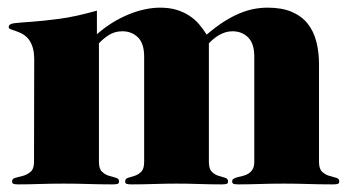

<svg xmlns="http://www.w3.org/2000/svg" viewBox="-20 -482 929 504"><path d="M817.4 -57.1Q817.4 -38.6 825.7 -31Q834 -23.4 844 -20.5Q854 -17.6 862.3 -15.4Q870.6 -13.2 870.6 -5.9Q870.6 -0.5 866.7 0.7Q862.8 2 853.5 2Q821.3 2 789.3 1Q757.3 0 725.1 0Q692.9 0 661.9 1Q630.9 2 606.4 2Q597.7 2 593.5 0.7Q589.4 -0.5 589.4 -5.9Q589.4 -10.7 593.8 -13.2Q598.1 -15.6 604.5 -17.1Q610.8 -18.6 618.4 -20.5Q626 -22.5 632.3 -26.4Q638.7 -30.3 643.1 -37.6Q647.5 -44.9 647.5 -57.1V-333Q647.5 -368.2 631.1 -384Q614.7 -399.9 590.3 -399.9Q580.1 -399.9 571 -397Q562 -394 554.2 -389.4Q546.4 -384.8 539.8 -379.2Q533.2 -373.5 528.3 -368.2V-57.1Q528.3 -38.6 536.1 -31Q543.9 -23.4 553.5 -20.5Q563 -17.6 570.8 -15.4Q578.6 -13.2 578.6 -5.9Q578.6 -0.5 574.7 0.7Q570.8 2 561.5 2Q532.2 2 502.7 1Q473.1 0 443.8 0Q414.6 0 384.8 1Q355 2 325.7 2Q316.4 2 312.5 0.7Q308.6 -0.5 308.6 -5.9Q308.6 -13.2 316.4 -15.4Q324.2 -17.6 333.5 -20.5Q342.8 -23.4 350.6 -31Q358.4 -38.6 358.4 -57.1V-333Q358.4 -368.2 342 -384Q325.7 -399.9 301.3 -399.9Q280.8 -399.9 265.1 -389.6Q249.5 -379.4 239.7 -368.2V-57.1Q239.7 -38.6 248 -31Q256.3 -23.4 266.1 -20.5Q275.9 -17.6 284.2 -15.4Q292.5 -13.2 292.5 -5.9Q292.5 -0.5 288.6 0.7Q284.7 2 275.4 2Q243.2 2 211.2 1Q179.2 0 147 0Q114.7 0 83.7 1Q52.7 2 28.3 2Q19.5 2 15.6 0.7Q11.7 -0.5 11.7 -5.9Q11.7 -13.2 20.8 -15.4Q29.8 -17.6 40.5 -20.5Q51.3 -23.4 60.3 -31Q69.3 -38.6 69.3 -57.1L69.8 -325.2Q69.8 -346.7 64.9 -360.4Q60.1 -374 52.5 -382.1Q44.9 -390.1 36.4 -394.3Q27.8 -398.4 20.3 -400.9Q12.7 -403.3 7.8 -405.3Q2.9 -407.2 2.9 -411.1Q2.9 -419.4 17.8 -421.1Q32.7 -422.9 62 -424.8Q91.3 -426.8 134.5 -432.4Q177.7 -438 234.4 -454.1V-392.1Q253.9 -409.2 275.1 -422.4Q296.4 -435.5 317.9 -444.3Q339.4 -453.1 360.4 -457.5Q381.3 -461.9 400.4 -461.9Q424.3 -461.9 443.1 -456.3Q461.9 -450.7 476.8 -440.9Q491.7 -431.2 502.7 -418.2Q513.7 -405.3 522.5 -391.1Q545.9 -411.1 566.9 -424.6Q587.9 -438 607.4 -446.3Q627 -454.6 645.5 -458.3Q664.1 -461.9 682.6 -461.9Q720.2 -461.9 745.8 -450.9Q771.5 -439.9 787.4 -420.2Q803.2 -400.4 810.3 -373Q817.4 -345.7 817.4 -313Z"/></svg>

Font: XB Zar
Style: Bold
Weight: 700
Designer: Behnam
Foundry: Irmug
Version: Version 8.005 2009